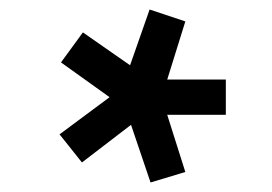

<svg xmlns="http://www.w3.org/2000/svg" viewBox="-20 -740 570 403"><path d="M454 -499H331L369 -379L296 -357L255 -478L152 -399L105 -458L210 -536L108 -609L154 -672L253 -603L294 -720L369 -695L331 -573H454Z"/></svg>

Font: TypoPRO Titillium Text
Style: 999 wt
Weight: 900
Designer: Accademia di Belle Arti di Urbino and others
Foundry: Accademia di Belle Arti di Urbino and others.
Version: Version 25.000